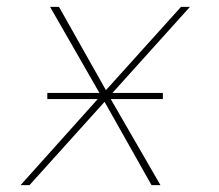

<svg xmlns="http://www.w3.org/2000/svg" viewBox="-20 -540 640 560"><path d="M40 0 265 -251H118V-269H270L126 -520H152L289 -277L508 -520H534L308 -269H455V-251H303L448 0H422L285 -243L66 0Z"/></svg>

Font: Iosevka Aile Thin
Style: Italic
Weight: 100
Italic angle: -9°
Designer: Belleve Invis
Foundry: Belleve Invis
Version: Version 31.1.0; ttfautohint (v1.8.4)